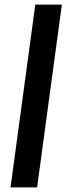

<svg xmlns="http://www.w3.org/2000/svg" viewBox="-20 -763 316 838"><path d="M26 55 134 -743H250L142 55Z"/></svg>

Font: Saira Ultra Condensed Black
Style: Regular
Weight: 900
Width: 1
Designer: Hector Gatti with collaboration of the Omnibus-Type team
Foundry: Omnibus-Type
Version: Version 1.001; ttfautohint (v1.8)